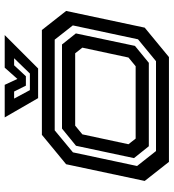

<svg xmlns="http://www.w3.org/2000/svg" viewBox="19 -757 738 816"><g transform="rotate(-90 388.0 -349.0)"><path d="M108 0 27 -103 98 -437 223 -540H668.5L749.5 -437L678.5 -103L553.5 0ZM154 -55H536L629 -131.5L688 -408.5L627.5 -485.5H242L148.5 -408L90.5 -135.5ZM174.5 -85.5 124 -148.5 176.5 -395 249.5 -454.5H607L654 -395.5L601 -144.5L529 -85.5ZM207 -141.5H514.5L551.5 -172L593.5 -368L569.5 -398.5H262L225 -368L183 -172ZM379 -556 297 -698H435.5L460.5 -644L508.5 -698H647L505 -556ZM413 -591H483.5L548.5 -658H518.5L472 -608H432L407 -658H377Z"/></g></svg>

Font: Tourney Expanded SemiBold
Style: Italic
Weight: 600
Width: 7
Italic angle: -12°
Designer: Tyler Finck
Foundry: Etcetera Type Co
Version: Version 1.010; ttfautohint (v1.8.3)